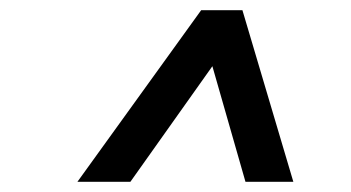

<svg xmlns="http://www.w3.org/2000/svg" viewBox="-20 -718 690 377"><path d="M375 -698H456L556 -361H462L397 -588L236 -361H132Z"/></svg>

Font: Azeret Mono
Style: Italic
Weight: 400
Italic angle: -12°
Designer: Martin Vácha
Foundry: Displaay
Version: Version 1.000; Glyphs 3.0.3, build 3074